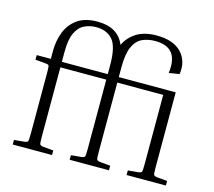

<svg xmlns="http://www.w3.org/2000/svg" viewBox="-106 -880 1127 1010"><g transform="rotate(15 457.5 -375.0)"><path d="M568 -25V0H354V-25L409 -30Q425 -32 428 -38Q431 -44 431 -79V-457H181V-79Q181 -44 184 -38Q187 -32 203 -30L258 -25V0H44V-25L99 -30Q115 -32 118 -38Q121 -44 121 -79V-408Q121 -443 118.5 -449.5Q116 -456 99 -457L44 -462V-487H121V-531Q121 -586 139.5 -633.5Q158 -681 199 -710.5Q240 -740 309 -740Q420 -740 456 -653Q477 -697 519 -723.5Q561 -750 628 -750Q719 -750 763 -703.5Q807 -657 796 -585L739 -576Q759 -720 628 -720Q588 -720 557 -705.5Q526 -691 508.5 -652Q491 -613 491 -541V-487H801V-79Q801 -44 804 -38Q807 -32 823 -30L878 -25V0H664V-25L719 -30Q735 -32 738 -38Q741 -44 741 -79V-457H491V-79Q491 -44 494 -38Q497 -32 513 -30ZM181 -487H431V-536Q431 -636 399.5 -673Q368 -710 309 -710Q275 -710 245.5 -696Q216 -682 198.5 -645.5Q181 -609 181 -541Z"/></g></svg>

Font: Inria Serif Light
Style: Regular
Weight: 300
Designer: Black Foundry Team
Foundry: Black Foundry
Version: Version 1.000; ttfautohint (v1.8.3)